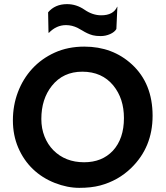

<svg xmlns="http://www.w3.org/2000/svg" viewBox="-20 -884 790 916"><path d="M382.3 -661.6Q517.1 -661.6 609.4 -576.7Q708 -485.8 708 -331.5Q708 -182.1 606.4 -83Q543.9 -22 457.5 1Q415 12.2 358.2 12.2Q301.3 12.2 241.5 -11.2Q181.6 -34.7 137.2 -77.1Q92.8 -119.6 67.1 -179.2Q41.5 -238.8 41.5 -309.8Q41.5 -380.9 65.4 -444.3Q89.4 -507.8 133.8 -556.2Q178.2 -604.5 241.2 -633.1Q304.2 -661.6 382.3 -661.6ZM177.2 -316.4Q177.2 -271 192.4 -232.9Q207.5 -194.8 234.4 -167.5Q291.5 -109.9 381.3 -109.9Q466.8 -109.9 518.6 -165Q571.3 -222.2 571.3 -320.8Q571.3 -413.6 521 -475.6Q466.8 -542 372.6 -542Q281.2 -542 227.5 -474.6Q177.2 -411.6 177.2 -316.4ZM294.9 -764.2Q249 -764.2 213.4 -727.5L211.4 -728L209.5 -825.2Q242.7 -864.3 299.8 -864.3Q344.7 -864.3 383.3 -837.6Q421.9 -811 462.9 -811Q521 -811 539.1 -852.1L540 -851.1L535.2 -745.6Q526.9 -731 505.4 -721.4Q483.9 -711.9 460.4 -711.9Q437 -711.9 422.6 -715.8Q408.2 -719.7 396 -725.6Q383.8 -731.4 373.3 -738Q362.8 -744.6 351.1 -750.5Q323.7 -764.2 294.9 -764.2Z"/></svg>

Font: Hammersmith One
Style: Regular
Weight: 400
Designer: Nicole Fally
Foundry: Nicole Fally
Version: Version 1.003